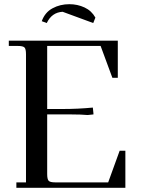

<svg xmlns="http://www.w3.org/2000/svg" viewBox="-20 -896 673 916"><path d="M22 -676.8V-702.1H542V-524.9H516.1L460 -676.8H205.1V-376H279.8Q352.5 -376 422.9 -382.8L425.8 -355V-350.1L397.9 -347.2Q368.2 -350.1 320.8 -350.1H205.1V-65.9Q205.1 -41 212.2 -33.4Q219.2 -25.9 244.1 -25.9H496.1L550.8 -176.8H578.1V0H58.1V-25.9H104V-637.2Q104 -662.1 96.9 -669.4Q89.8 -676.8 64.9 -676.8ZM179.2 -794.9Q194.3 -836.9 230.5 -856.4Q266.6 -876 311 -876Q349.6 -876 383.3 -860.4Q417 -844.7 435.1 -812L424.8 -786.1L278.8 -839.8Q227.1 -836.9 203.1 -786.1Z"/></svg>

Font: Dihjauti S
Style: Bold
Weight: 700
Designer: T. Christopher White
Version: Version 3.0.0